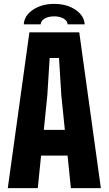

<svg xmlns="http://www.w3.org/2000/svg" viewBox="-20 -966 558 986"><path d="M20 0 131 -800H387L498 0H344L327 -167H191L174 0ZM205 -299H313L295 -476L283 -668H235L223 -476ZM102 -841Q105 -886 149.5 -916Q194 -946 258 -946Q323 -946 367.5 -916Q412 -886 415 -841H327Q327 -858 307.5 -870Q288 -882 258 -882Q228 -882 208.5 -870Q189 -858 189 -841Z"/></svg>

Font: Big Shoulders Text Black
Style: Regular
Weight: 900
Designer: Patric King
Foundry: XO Type Co
Version: Version 1.000; ttfautohint (v1.8.2)